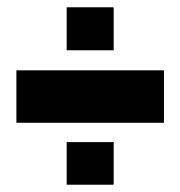

<svg xmlns="http://www.w3.org/2000/svg" viewBox="-20 -549 495 527"><path d="M163 -529H292V-411H163ZM25 -356H430V-212H25ZM163 -159H292V-42H163Z"/></svg>

Font: Kanit Bold
Style: Regular
Weight: 700
Designer: Katatrad Team
Foundry: CadsonDemak
Version: Version 1.000